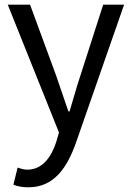

<svg xmlns="http://www.w3.org/2000/svg" viewBox="-20 -563 561 817"><path d="M13 -543 231 1 219 42C197 109 158 159 96 159C82 159 66 154 55 150L37 223C54 230 75 234 101 234C209 234 265 152 303 45L508 -543H419L322 -241C306 -194 291 -138 276 -89H271C254 -138 235 -194 219 -241L108 -543Z"/></svg>

Font: Kinto Sans
Style: Regular
Weight: 400
Designer: Authors: Ryoko NISHIZUKA  (kana & ideographs); Paul D. Hunt (Latin, Greek & Cyrillic); Wenlong ZHANG  (bopomofo); Sandol
Foundry: Adobe Systems Incorporated, ookami Inc.
Version: Version 0.001